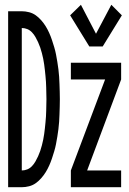

<svg xmlns="http://www.w3.org/2000/svg" viewBox="-20 -782 540 802"><path d="M14 0V-735H71Q86 -735 101.5 -731Q117 -727 129.5 -718Q142 -709 152.5 -697Q163 -685 171 -672Q179 -659 185.5 -644.5Q192 -630 197 -615Q202 -600 206.5 -585Q211 -570 214 -554.5Q217 -539 219.5 -523.5Q222 -508 224 -492.5Q226 -477 227 -461.5Q228 -446 228.5 -430.5Q229 -415 229.5 -399Q230 -383 230 -368Q230 -352 229.5 -336Q229 -320 228.5 -304.5Q228 -289 227 -273.5Q226 -258 224 -242.5Q222 -227 219.5 -211.5Q217 -196 214 -180.5Q211 -165 206.5 -150Q202 -135 197 -120Q192 -105 185.5 -90.5Q179 -76 171 -63Q163 -50 152.5 -38Q142 -26 129.5 -17Q117 -8 101.5 -4Q86 0 71 0ZM71 -70Q83 -70 94 -74.5Q105 -79 113.5 -88Q122 -97 128 -107.5Q134 -118 139 -129Q144 -140 148 -151.5Q152 -163 155 -175Q158 -187 160.5 -198.5Q163 -210 164.5 -222Q166 -234 167.5 -246Q169 -258 170 -270.5Q171 -283 172 -295Q173 -307 173 -319Q173 -331 173.5 -343Q174 -355 174 -368Q174 -380 173.5 -392Q173 -404 173 -416Q173 -428 172 -440Q171 -452 170 -464.5Q169 -477 167.5 -489Q166 -501 164.5 -513Q163 -525 160.5 -536.5Q158 -548 155 -560Q152 -572 148 -583.5Q144 -595 139 -606Q134 -617 128 -627.5Q122 -638 113.5 -647Q105 -656 94 -660.5Q83 -665 71 -665ZM353 -588 273 -718 318 -762 381 -641 445 -762 489 -718 409 -588ZM276 0V-70L419 -450H276V-520H486V-450L344 -70H486V0Z"/></svg>

Font: Zed Mono
Style: Regular
Weight: 400
Monospace: yes
Designer: Belleve Invis
Foundry: Belleve Invis
Version: Version 1.0.0; ttfautohint (v1.8.4)